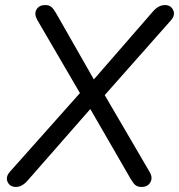

<svg xmlns="http://www.w3.org/2000/svg" viewBox="-20 -732 708 759"><path d="M43 7Q19 7 10 -13Q1 -33 20 -54L296 -364L128 -652Q114 -676 124 -694Q134 -712 159 -712Q174 -712 182.5 -705Q191 -698 201 -681L351 -418L585 -687Q607 -712 632 -712Q655 -712 664.5 -692.5Q674 -673 656 -652L394 -356L571 -53Q585 -30 574.5 -11.5Q564 7 540 7Q524 7 515.5 0Q507 -7 497 -24L337 -301L89 -18Q67 7 43 7Z"/></svg>

Font: Nunito
Style: Italic
Weight: 400
Italic angle: -9°
Designer: Vernon Adams
Foundry: Vernon Adams
Version: Version 3.601; ttfautohint (v1.8.2.53-6de2)